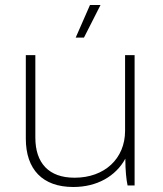

<svg xmlns="http://www.w3.org/2000/svg" viewBox="-20 -740 651 766"><path d="M315 -590 381 -720H339L282 -590ZM272 6H273C367 6 442 -37 480 -107C480 -60 484 -23 489 0H517V-520H479V-218C479 -107 397 -31 278 -31H277C175 -31 121 -89 121 -191V-520H83V-187C83 -64 150 6 272 6Z"/></svg>

Font: Fixel Display ExtraLight
Style: Regular
Weight: 200
Designer: AlfaBravo + MacPaw
Foundry: Kyrylo Tkachov, Marchela Mozhyna, Serhii Makarenko, Maria Weinstein, Zakhar Kryvoshyya
Version: Version 1.211